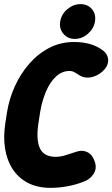

<svg xmlns="http://www.w3.org/2000/svg" viewBox="-22 -889 542 928"><path d="M223.8 19Q158.6 19 112.2 -5.4Q65.8 -29.8 38.2 -73.2Q10.6 -116.6 2.1 -173.5Q-6.4 -230.4 4 -295L12 -347Q22.4 -411.4 49.7 -471.8Q77 -532.2 118.9 -580.4Q160.8 -628.6 215.6 -657.3Q270.4 -686 336.2 -686Q420.6 -686 473.8 -646.6Q500.8 -626.2 500.7 -596.6Q500.6 -567 470.4 -541Q446 -520.8 417.1 -515.3Q388.2 -509.8 364.8 -523.6Q351.2 -532.2 339.4 -539.1Q327.6 -546 314.2 -546Q277.4 -546 248.4 -518.9Q219.4 -491.8 200.3 -446.8Q181.2 -401.8 172 -347L164 -295Q151.6 -214.6 170.6 -172.8Q189.6 -131 247.4 -131Q271.6 -131 297.6 -139.6Q323.6 -148.2 350.8 -156.8Q378.6 -165.4 402.6 -152.4Q426.6 -139.4 437.4 -103.8Q446.4 -73.2 429.9 -47.7Q413.4 -22.2 381 -10.4Q342.6 4.4 301.9 11.7Q261.2 19 223.8 19ZM269 -785Q274.8 -820.6 303.6 -844.8Q332.4 -869 366.6 -869Q402.2 -869 422.5 -844.8Q442.8 -820.6 437 -785Q431.2 -750.8 403.1 -725.9Q375 -701 339.4 -701Q305.2 -701 284.2 -725.9Q263.2 -750.8 269 -785Z"/></svg>

Font: Winky Sans
Style: Italic
Weight: 400
Italic angle: -8.97852°
Designer: Simon Atzbach
Foundry: typofactur
Version: Version 1.205